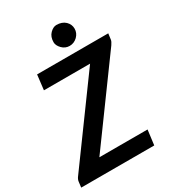

<svg xmlns="http://www.w3.org/2000/svg" viewBox="-221 -1040 1040 1156"><g transform="rotate(-30 299.5 -461.5)"><path d="M602.1 -723.1 596.7 -682.6Q595.2 -670.4 582 -651.4L182.6 -103.5H517.6L504.4 0H-3.4L1.5 -39.6Q3.4 -54.7 15.6 -70.3L416 -619.6H95.2L107.4 -723.1ZM418 -795.9Q394.5 -773.4 363.8 -773.4Q333.5 -773.4 311.5 -795.9Q290 -818.4 290 -840.8Q290 -878.9 312 -900.9Q334 -922.9 356.4 -922.9Q395.5 -922.9 418.5 -900.9Q440.9 -878.9 440.9 -849.1Q440.9 -818.8 418 -795.9Z"/></g></svg>

Font: Lato-BoldItalic
Style: Bold Italic
Weight: 700
Italic angle: -7°
Designer: Lukasz Dziedzic
Foundry: tyPoland Lukasz Dziedzic
Version: Version 1.104; Western+Polish opensource